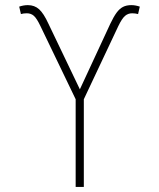

<svg xmlns="http://www.w3.org/2000/svg" viewBox="-20 -737 626 757"><path d="M278.3 -345.7 139.6 -633.8Q125 -664.6 113.5 -674.6Q102.1 -684.6 85.9 -684.6Q72.8 -684.6 62.5 -681.6L55.7 -710.9Q73.2 -716.8 89.8 -716.8Q116.2 -716.8 134.3 -700.4Q152.3 -684.1 170.9 -643.6L294.9 -384.8L415 -643.6Q428.2 -671.4 439.7 -687Q451.2 -702.6 464.8 -709.7Q478.5 -716.8 498 -716.8Q513.7 -716.8 531.2 -710.9L524.4 -681.6Q512.7 -684.6 501 -684.6Q484.9 -684.6 472.9 -674.3Q460.9 -664.1 446.3 -633.8L310.5 -345.7V0H278.3Z"/></svg>

Font: Pretendard JP Thin
Style: Regular
Weight: 100
Designer: Base glyphs from Inter by Rasmus Andersson; Hangeul glyphs from Noto Sans CJK(Source Han Sans) by Jang Soo-young and Kan
Foundry: Kil Hyung-jin
Version: Version 1.309